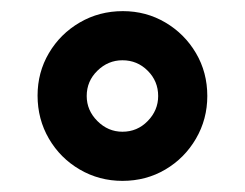

<svg xmlns="http://www.w3.org/2000/svg" viewBox="-20 -710 440 345"><path d="M200 -385Q158.3 -385 123.3 -405.4Q88.3 -425.8 67.9 -460.8Q47.5 -495.8 47.5 -538.3Q47.5 -580 67.9 -614.6Q88.3 -649.2 123.3 -669.6Q158.3 -690 200.8 -690Q242.5 -690 277.1 -669.6Q311.7 -649.2 332.1 -614.6Q352.5 -580 352.5 -537.5Q352.5 -495.8 332.1 -460.8Q311.7 -425.8 277.1 -405.4Q242.5 -385 200 -385ZM200 -473.3Q226.7 -473.3 245.4 -492.5Q264.2 -511.7 264.2 -537.5Q264.2 -564.2 245.4 -582.9Q226.7 -601.7 200 -601.7Q174.2 -601.7 155 -582.9Q135.8 -564.2 135.8 -537.5Q135.8 -511.7 155 -492.5Q174.2 -473.3 200 -473.3Z"/></svg>

Font: Funnel Sans Light ExtraBold
Style: Regular
Weight: 800
Version: Version 1.000